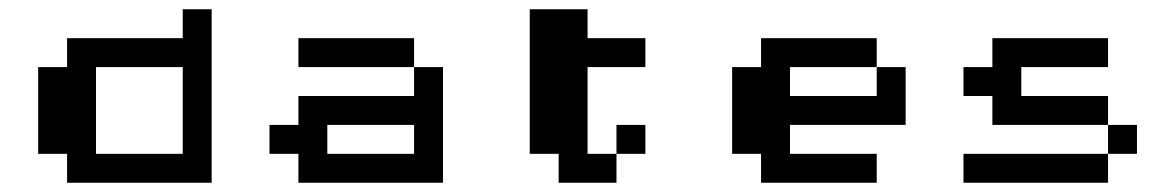

<svg xmlns="http://www.w3.org/2000/svg" viewBox="-20 -395 2540 415"><path d="M375 -375H437.5V0H125V-62.5H62.5V-250H125V-312.5H375ZM375 -250H187.5V-62.5H375Z M625 -312.5H875V-250H625ZM875 -250H937.5V0H625V-62.5H562.5V-125H625V-187.5H875ZM875 -125H687.5V-62.5H875Z M1125 -375H1250V-312.5H1375V-250H1250V-62.5H1312.5V0H1187.5V-62.5H1125ZM1312.5 -125H1375V-62.5H1312.5Z M1625 -312.5H1875V-250H1687.5V-187.5H1875V-250H1937.5V-125H1687.5V-62.5H1875V0H1625V-62.5H1562.5V-250H1625Z M2125 -312.5H2375V-250H2187.5V-187.5H2375V-125H2125V-187.5H2062.5V-250H2125ZM2375 -125H2437.5V-62.5H2375ZM2062.5 -62.5H2375V0H2062.5Z"/></svg>

Font: Half Eighties
Style: Regular
Weight: 400
Monospace: yes
Designer: Jayvee Enaguas (HarvettFox96)
Version: 20191127.01dev02